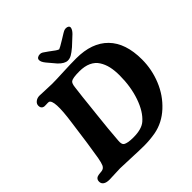

<svg xmlns="http://www.w3.org/2000/svg" viewBox="-235 -1078 1266 1266"><g transform="rotate(-45 398.0 -445.0)"><path d="M501.5 -866.2Q548.8 -896.5 560.1 -899.9Q566.4 -901.9 572.3 -901.9Q585.4 -901.9 593 -896.2Q600.6 -890.6 599.6 -880.9Q597.2 -863.8 576.7 -843.3L513.7 -784.7Q485.4 -760.7 467.8 -751Q450.2 -741.2 432.6 -741.2Q403.8 -741.2 370.1 -775.9L319.8 -835.4Q297.4 -862.8 299.8 -880.9Q300.8 -890.6 309.8 -896.2Q318.8 -901.9 332.5 -901.9Q342.3 -901.9 352.3 -896Q362.3 -890.1 386.7 -872.1Q391.6 -868.2 394.5 -866.2Q399.4 -862.8 408.4 -856Q417.5 -849.1 421.6 -846.2Q425.8 -843.3 432.1 -839.6Q438.5 -835.9 443.8 -834Q454.6 -837.4 501.5 -866.2ZM392.1 11.7Q352.1 11.7 273.2 8.1Q194.3 4.4 172.4 4.4Q151.4 4.4 123.3 6.3Q95.2 8.3 70.8 8.3Q43 8.3 27.8 -2Q12.7 -12.2 12.7 -31.7Q12.7 -54.7 33.2 -62.5Q39.1 -64.5 45.9 -65.4Q52.7 -66.4 61 -67.1Q69.3 -67.9 73.7 -68.4Q94.7 -71.3 104 -90.8Q111.8 -107.9 118.7 -145.8Q125.5 -183.6 136.7 -260.3Q139.2 -278.3 140.6 -287.6L160.6 -433.6Q188.5 -627.4 149.9 -637.2Q141.6 -638.2 124 -637.2Q106.4 -636.2 102.5 -638.7Q83.5 -644.5 83.5 -668Q83.5 -686 99.1 -698.2Q114.7 -710.4 136.2 -710.4Q151.4 -710.4 187.5 -708.3Q223.6 -706.1 251 -706.1Q287.6 -706.1 357.4 -709.5Q427.2 -712.9 481 -712.9Q627 -712.9 705.1 -633.3Q783.2 -553.7 783.2 -400.9Q783.2 -308.1 748 -221.9Q712.9 -135.7 646.5 -74.5Q580.1 -13.2 496.6 2.4Q443.4 11.7 392.1 11.7ZM378.9 -77.1Q457.5 -77.1 494.1 -109.4Q544.4 -152.8 574.5 -239.7Q604.5 -326.7 604.5 -431.2Q604.5 -477.1 596.4 -512.5Q588.4 -547.9 569.8 -577.1Q551.3 -606.4 517.3 -622.1Q483.4 -637.7 435.5 -637.7Q372.6 -637.7 356.4 -625.5Q344.2 -616.2 340.8 -584Q329.1 -492.2 324.2 -439Q321.8 -416 315.2 -356.4Q308.6 -296.9 303 -239.5Q297.4 -182.1 293.9 -132.3Q291 -100.1 304.7 -90.3Q325.7 -77.1 378.9 -77.1Z"/></g></svg>

Font: Cooper*
Style: Bold Italic
Weight: 700
Italic angle: -7°
Designer: Owen Earl
Foundry: indestructible type*
Version: Version 0.001